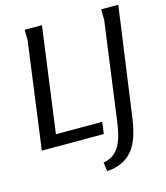

<svg xmlns="http://www.w3.org/2000/svg" viewBox="-134 -827 991 1149"><g transform="rotate(-15 361.0 -252.5)"><path d="M235 -725 147 -73H434L424 0H40L129 -661L128 -725ZM602 -725H708L615 -55Q608 -2 594.5 46Q581 94 556.5 131Q532 168 491 191.5Q450 215 386 220L379 164Q418 158 444 137Q470 116 485 85Q500 54 508 19.5Q516 -15 520 -46L603 -660Z"/></g></svg>

Font: Rosario Medium
Style: Italic
Weight: 500
Italic angle: -8.05°
Version: Version 1.201